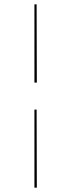

<svg xmlns="http://www.w3.org/2000/svg" viewBox="-20 -772 327 881"><path d="M148 -752 149 -393H138V-752ZM148 -269 149 89H138V-269Z"/></svg>

Font: Hepta Slab Thin
Style: Regular
Weight: 250
Designer: Michael LaGattuta
Foundry: Michael LaGattuta
Version: Version 1.100; ttfautohint (v1.8) -l 8 -r 50 -G 200 -x 14 -D